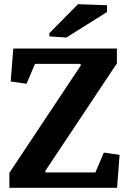

<svg xmlns="http://www.w3.org/2000/svg" viewBox="-20 -891 609 911"><path d="M534.7 -660.6V-590.3L194.8 -79.6L197.3 -72.8H432.6L472.7 -167L547.4 -156.2L535.6 0H24.4V-70.8L363.8 -581.1L361.3 -587.9H146L106 -493.7L30.8 -504.4L43 -660.6ZM214.4 -733.9 350.1 -871.1 487.8 -866.2V-834L294.9 -712.9L214.4 -718.3Z"/></svg>

Font: NoticiaText-Bold
Style: Bold
Weight: 700
Designer: JM Sole
Foundry: JM Sole
Version: Version 1.003